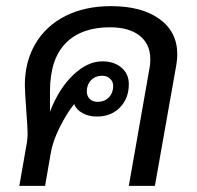

<svg xmlns="http://www.w3.org/2000/svg" viewBox="-20 -606 643 626"><path d="M558 -429Q558 -413 555 -395L485 0H400L468 -387Q470 -396 470 -413Q470 -462 435.5 -489.5Q401 -517 338 -517Q245 -517 194 -465Q143 -413 143 -308V-242Q172 -317 218.5 -361.5Q265 -406 314 -406Q352 -406 376 -385.5Q400 -365 400 -332Q400 -285 371 -255.5Q342 -226 296 -226Q269 -226 248.5 -237.5Q228 -249 222 -267Q197 -236 174 -189.5Q151 -143 145 -104L127 0H43L68 -143Q70 -159 70 -171Q70 -189 66 -241Q61 -311 61 -328Q61 -405 95.5 -463.5Q130 -522 193.5 -554Q257 -586 342 -586Q442 -586 500 -544Q558 -502 558 -429ZM263 -308Q263 -293 272.5 -283.5Q282 -274 298 -274Q321 -274 335 -288.5Q349 -303 349 -326Q349 -340 339 -349.5Q329 -359 313 -359Q291 -359 277 -344.5Q263 -330 263 -308Z"/></svg>

Font: Sarabun
Style: Italic
Weight: 400
Italic angle: -10°
Designer: Suppakit Chalermlarp | Katatrad Co.,Ltd.
Foundry: Cadson Demak Co.,Ltd.
Version: Version 1.000; ttfautohint (v1.6)